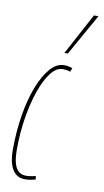

<svg xmlns="http://www.w3.org/2000/svg" viewBox="-90 -833 478 886"><g transform="rotate(10 148.5 -390.0)"><path d="M93 10Q68 10 50.5 -4Q33 -18 24 -46Q15 -74 15 -115Q15 -200 27.5 -276.5Q40 -353 63 -412.5Q86 -472 116 -506Q146 -540 180 -540Q187 -540 192.5 -539.5Q198 -539 205 -537.5Q212 -536 220 -533L213 -515Q203 -519 195.5 -520Q188 -521 177 -521Q148 -521 122 -487.5Q96 -454 76 -396.5Q56 -339 44.5 -267.5Q33 -196 33 -119Q33 -80 40 -55Q47 -30 61 -18.5Q75 -7 97 -7Q104 -7 111.5 -8Q119 -9 127 -10.5Q135 -12 140 -14L143 2Q136 4 128 6Q120 8 111.5 9Q103 10 93 10ZM172 -596 276 -790H297L188 -596Z"/></g></svg>

Font: Georama
Style: Italic
Weight: 400
Width: 2
Italic angle: -9°
Designer: Jean-Baptiste Levee
Foundry: Production Type
Version: Version 1.000